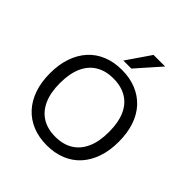

<svg xmlns="http://www.w3.org/2000/svg" viewBox="-243 -1115 1302 1302"><g transform="rotate(45 408.0 -464.0)"><path d="M408 9Q332 9 271 -16Q210 -41 167 -88Q124 -135 101 -201.5Q78 -268 78 -353Q78 -437 101 -503.5Q124 -570 166.5 -617Q209 -664 270 -689Q331 -714 408 -714Q484 -714 545 -689Q606 -664 649 -617.5Q692 -571 714.5 -504Q737 -437 737 -354Q737 -269 714 -202Q691 -135 648.5 -88Q606 -41 545 -16Q484 9 408 9ZM408 -73Q482 -73 534.5 -105Q587 -137 615 -199.5Q643 -262 643 -353Q643 -445 615.5 -507Q588 -569 535 -600.5Q482 -632 408 -632Q334 -632 281.5 -600.5Q229 -569 201 -507Q173 -445 173 -353Q173 -262 201 -199.5Q229 -137 281.5 -105Q334 -73 408 -73ZM369 -765 487 -937H598L446 -765Z"/></g></svg>

Font: Nunito Sans 7pt
Style: Regular
Weight: 400
Designer: Vernon Adams
Foundry: Vernon Adams
Version: Version 3.101;gftools[0.9.27]